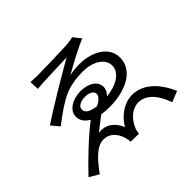

<svg xmlns="http://www.w3.org/2000/svg" viewBox="-170 -1034 1341 1341"><g transform="rotate(-45 500.0 -364.0)"><path d="M440 -414C481 -414 514 -399 514 -370C514 -347 491 -325 454 -308C387 -316 363 -338 363 -366C363 -400 405 -414 440 -414ZM672 -772C661 -768 634 -763 606 -761C557 -758 340 -753 313 -753C291 -753 262 -755 245 -756L248 -686C313 -692 507 -698 545 -699C433 -635 229 -515 127 -445L176 -387C255 -449 320 -493 375 -517C427 -540 498 -550 554 -550C650 -550 731 -505 731 -433C731 -363 650 -316 552 -307C571 -325 583 -346 583 -370C583 -427 528 -464 446 -464C372 -464 298 -425 298 -360C298 -323 319 -293 357 -272C268 -205 146 -89 62 1L132 42C189 -36 252 -112 322 -112C377 -112 418 -77 439 -8C443 5 445 21 446 34L526 35C528 24 530 5 535 -7C561 -75 618 -123 677 -123C746 -123 806 -69 846 44L926 12C875 -105 793 -191 683 -191C604 -191 529 -136 490 -67C460 -136 408 -177 333 -167C361 -190 401 -222 436 -247C460 -243 486 -241 514 -241C669 -241 809 -305 809 -435C809 -538 705 -602 578 -603C545 -603 511 -600 477 -593C552 -636 668 -698 717 -715Z"/></g></svg>

Font: Source Han Sans CN Regular
Style: Regular
Weight: 400
Designer: Ryoko NISHIZUKA (kana & ideographs); Paul D. Hunt (Latin, Greek & Cyrillic); Wenlong ZHANG (bopomofo); Sandoll Communica
Foundry: Adobe Systems Incorporated
Version: Version 1.004;PS 1.004;hotconv 1.0.82;makeotf.lib2.5.63406